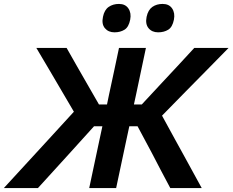

<svg xmlns="http://www.w3.org/2000/svg" viewBox="-50 -957 1184 977"><path d="M-30.5 0Q-1 -32 38.2 -74.8Q77.5 -117.5 118.8 -162.5Q160 -207.5 195.5 -246L326 -388.5L265 -492.5Q233 -547 200.8 -601.8Q168.5 -656.5 135 -713H289Q319 -660.5 341.8 -620Q364.5 -579.5 388 -539.5L453.5 -425.5H494.5L504.5 -474Q519.5 -542.5 531.2 -598.2Q543 -654 555.5 -713H692.5Q680 -653.5 668.2 -598.2Q656.5 -543 642 -474L631.5 -425.5H671.5L777 -539Q815.5 -580 852.8 -620.2Q890 -660.5 938.5 -713H1113Q1057 -656 1003.5 -601.5Q950 -547 896 -492.5L774.5 -368.5L841.5 -246Q863 -207.5 887.5 -162.5Q912 -117.5 935.5 -74.8Q959 -32 976.5 0H816.5Q790.5 -49 767.8 -91.8Q745 -134.5 723.5 -177L650 -314.5H608L590.5 -233Q576.5 -167 564.8 -112.2Q553 -57.5 541 0H404Q416 -57.5 427.8 -112.2Q439.5 -167 453.5 -233L471 -314.5H428.5L305.5 -178.5Q266.5 -135.5 227 -92.2Q187.5 -49 143 0ZM754.5 -792.5Q723.5 -792.5 706 -813.5Q688.5 -834.5 696 -871.5Q703.5 -906.5 725.2 -921.8Q747 -937 777.5 -937Q810.5 -937 826 -913.8Q841.5 -890.5 835 -857Q827.5 -819 806 -805.8Q784.5 -792.5 754.5 -792.5ZM532.5 -792.5Q501.5 -792.5 483.8 -813.5Q466 -834.5 474 -871.5Q481 -906.5 503 -921.8Q525 -937 555.5 -937Q588 -937 603.5 -913.8Q619 -890.5 612.5 -857Q605 -819 583.5 -805.8Q562 -792.5 532.5 -792.5Z"/></svg>

Font: Commissioner SemiBold
Style: Italic
Weight: 600
Italic angle: -12°
Designer: Kostas Bartsokas
Foundry: Kostas Bartsokas
Version: Version 1.000; ttfautohint (v1.8.3)